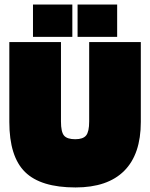

<svg xmlns="http://www.w3.org/2000/svg" viewBox="-20 -812 660 844"><path d="M372 -278V-627H599V-276Q599 -134 526 -61Q453 12 312 12Q159 12 90 -56Q21 -124 21 -276V-627H248V-278Q248 -232 261.5 -216Q275 -200 311 -200Q345 -200 358.5 -216.5Q372 -233 372 -278ZM495 -792V-650H321V-792ZM298 -792V-650H125V-792Z"/></svg>

Font: Blinker Black
Style: Regular
Weight: 900
Designer: Juergen Huber
Foundry: supertype
Version: Version 1.017;hotconv 1.0.117;makeotfexe 2.5.65602